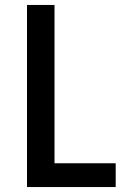

<svg xmlns="http://www.w3.org/2000/svg" viewBox="-20 -755 540 775"><path d="M89 0V-735H200V-96H447V0Z"/></svg>

Font: Iosevka Term Curly
Style: Bold
Weight: 700
Designer: Belleve Invis
Foundry: Belleve Invis
Version: Version 32.3.0